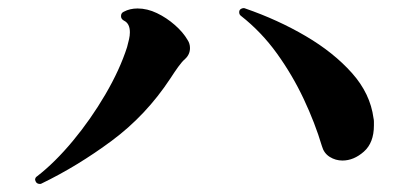

<svg xmlns="http://www.w3.org/2000/svg" viewBox="-20 -559 1040 476"><path d="M83 -104Q82 -103 79 -103Q72 -103 69 -108Q67 -112 67 -113Q67 -119 72 -122Q116 -156 160.5 -209.5Q205 -263 241 -324.5Q277 -386 295 -442Q298 -453 300 -462Q302 -471 302 -479Q302 -501 287 -508Q280 -512 280 -519Q280 -527 287 -530Q302 -538 321 -538Q345 -538 369 -526.5Q393 -515 413.5 -497Q434 -479 445 -460Q451 -451 451 -440Q451 -424 439 -413Q431 -406 422 -393.5Q413 -381 402 -364Q342 -273 257 -210Q172 -147 83 -104ZM778 -197Q761 -254 733 -313.5Q705 -373 666.5 -426.5Q628 -480 577 -520Q573 -523 573 -529Q573 -535 578.5 -537.5Q584 -540 588 -538Q669 -510 738 -469.5Q807 -429 852.5 -378Q898 -327 906 -266Q907 -262 907 -257.5Q907 -253 907 -248Q907 -205 882 -183Q857 -161 829 -161Q812 -161 797.5 -170Q783 -179 778 -197Z"/></svg>

Font: Zen Antique Soft
Style: Regular
Weight: 400
Designer: Yoshimichi Ohira
Foundry: Positype
Version: Version 1.001